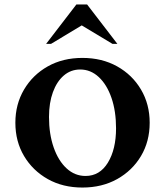

<svg xmlns="http://www.w3.org/2000/svg" viewBox="-20 -832 741 862"><path d="M350 10Q262 10 194.5 -28Q127 -66 88 -131.5Q49 -197 49 -281Q49 -364 88 -430Q127 -496 194.5 -534Q262 -572 350 -572Q438 -572 506 -534Q574 -496 613 -430Q652 -364 652 -281Q652 -197 613 -131.5Q574 -66 506 -28Q438 10 350 10ZM364 -42Q428 -42 464.5 -102Q501 -162 501 -256Q501 -333 480.5 -392.5Q460 -452 423.5 -486Q387 -520 340 -520Q298 -520 266.5 -493Q235 -466 217.5 -418Q200 -370 200 -307Q200 -230 221 -170Q242 -110 279 -76Q316 -42 364 -42ZM187 -635 323 -812H371L507 -635H485L347 -718L209 -635Z"/></svg>

Font: Spectral SC
Style: Bold
Weight: 700
Designer: Jean-Baptiste Levee
Foundry: Production Type
Version: Version 2.001